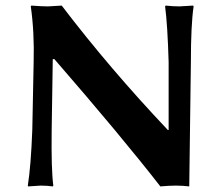

<svg xmlns="http://www.w3.org/2000/svg" viewBox="-20 -668 788 691"><path d="M101.1 -444.8Q104 -552.7 90.8 -645L92.8 -647.9Q129.9 -645 152.8 -645Q152.8 -645 202.1 -647.9Q375.5 -420.4 584 -200.2H586.9V-444.8Q583 -578.6 574.2 -645L576.2 -647.9Q602.1 -645 626 -645Q626 -645 674.8 -647.9L676.8 -645Q667 -579.1 667 -444.8L661.1 2.9Q637.2 0 612.8 0Q589.8 0 557.1 2.9Q417 -177.2 175.8 -455.1H169.9L166 -200.2Q164.1 -58.1 171.9 0L169.9 2.9Q149.9 0 126 0Q126 0 81.1 2.9L80.1 0Q91.3 -70.8 96.2 -200.2Z"/></svg>

Font: Linux Biolinum
Style: Bold
Weight: 700
Designer: Philipp H. Poll
Foundry: Philipp H. Poll
Version: Version 1.3.2 ; ttfautohint (v0.9)